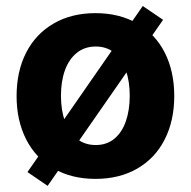

<svg xmlns="http://www.w3.org/2000/svg" viewBox="-20 -580 630 634"><path d="M70.7 -11.8 451.4 -560.1 518.5 -514.6 137.3 33.7ZM34.8 -262.7Q34.8 -344.7 66.5 -406.5Q98.1 -468.2 157.2 -502.4Q216.2 -536.6 295.2 -536.6Q374.3 -536.6 433.4 -502.4Q492.5 -468.2 523.9 -406.5Q555.4 -344.7 555.4 -262.7Q555.4 -181.6 523.9 -119.6Q492.5 -57.6 433.4 -23.4Q374.3 10.7 295.2 10.7Q216.2 10.7 157.2 -23.4Q98.1 -57.6 66.5 -119.6Q34.8 -181.6 34.8 -262.7ZM408.4 -263.8Q408.4 -310.7 395.7 -347.6Q383 -384.4 357.8 -405.4Q332.6 -426.4 296.3 -426.4Q259.5 -426.4 233.5 -405.4Q207.6 -384.4 194.4 -347.9Q181.3 -311.3 181.3 -263.8Q181.3 -216.3 194.4 -179.7Q207.6 -143 233.5 -122.1Q259.5 -101.1 296.3 -101.1Q332.6 -101.1 357.8 -122.1Q383 -143 395.7 -179.9Q408.4 -216.9 408.4 -263.8Z"/></svg>

Font: Pretendard JP Variable
Style: Regular
Weight: 400
Designer: Base glyphs from Inter by Rasmus Andersson; Hangul glyphs from Noto Sans CJK(Source Han Sans) by Jang Soo-young and Kang
Foundry: Kil Hyung-jin
Version: Version 1.307;Glyphs 3.2 (3192)